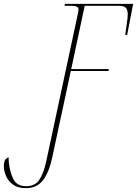

<svg xmlns="http://www.w3.org/2000/svg" viewBox="-106 -734 710 995"><path d="M27 241Q-13 241 -38 223Q-63 205 -74.5 178.5Q-86 152 -86 127Q-86 101 -77 91.5Q-68 82 -61 82Q-61 89 -61 95.5Q-61 102 -60 109Q-54 162 -35.5 196.5Q-17 231 30 231Q76 231 98.5 196.5Q121 162 134 100L297 -660Q301 -679 301 -686Q301 -704 264 -704H228L231 -714H584L553 -553H543Q548 -591 552 -617.5Q556 -644 556 -661Q556 -683 546 -693.5Q536 -704 510 -704H333L263 -376H458L456 -366H261L164 85Q149 156 118 198.5Q87 241 27 241Z"/></svg>

Font: Noto Serif Display ExtraCondensed Thin
Style: Italic
Weight: 100
Width: 2
Italic angle: -12°
Designer: Monotype Design Team
Foundry: Monotype Imaging Inc.
Version: Version 2.009